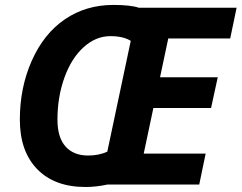

<svg xmlns="http://www.w3.org/2000/svg" viewBox="-20 -745 975 775"><path d="M784.2 0H413.1Q367.7 9.8 325.2 9.8Q200.2 9.8 130.1 -62.3Q60.1 -134.3 60.1 -262.2Q60.1 -391.6 108.4 -500.2Q156.7 -608.9 241.7 -667Q326.7 -725.1 438 -725.1Q506.3 -725.1 540 -713.9H935.1L909.2 -589.8H659.2L626 -433.1H858.9L832 -309.1H599.1L560.1 -125H810.1ZM335.9 -117.2Q378.9 -117.2 413.1 -132.8L507.8 -580.1Q477.5 -599.1 425.8 -599.1Q366.7 -599.1 317.4 -554.4Q268.1 -509.8 240 -431.6Q211.9 -353.5 211.9 -262.2Q211.9 -190.4 244.4 -153.8Q276.9 -117.2 335.9 -117.2Z"/></svg>

Font: Zoram GWebM
Style: Bold Italic
Weight: 700
Italic angle: -12°
Foundry: Ascender Corporation
Version: Version 1.000